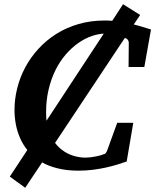

<svg xmlns="http://www.w3.org/2000/svg" viewBox="-20 -783 727 899"><path d="M655.8 -469.2H582L583 -581.1Q584 -586.9 579.8 -594.2Q575.7 -601.6 567.9 -604Q566.4 -604.5 564.5 -605.5L237.8 -113.8Q246.1 -103 255.4 -93.8Q282.2 -68.4 314.9 -56.6Q347.7 -44.9 379.9 -44.9Q390.6 -44.9 403.3 -46.4Q416 -47.9 427.7 -50.3Q439.5 -52.7 449 -55.2Q458.5 -57.6 462.9 -60.1Q470.7 -61 474.6 -65.9Q478.5 -70.8 481 -76.2L528.8 -208H604L573.2 -26.9Q554.2 -20 529.5 -12.5Q504.9 -4.9 476.1 1.5Q447.3 7.8 414.8 12Q382.3 16.1 347.2 16.1Q291 16.1 246.6 4.4Q207.5 -5.4 177.2 -22.5L98.1 96.2L25.9 43.9L107.9 -80.6Q87.9 -105.5 75.2 -133.8Q61 -165.5 54.4 -199.7Q47.9 -233.9 47.9 -268.1Q47.9 -319.3 60.8 -370.6Q73.7 -421.9 98.6 -468.3Q123.5 -514.6 160.2 -554.7Q196.8 -594.7 243.7 -624.3Q290.5 -653.8 347.7 -670.4Q404.8 -687 471.2 -687Q488.8 -687 505.4 -685.5L556.2 -763.2L636.2 -712.9L606.4 -668.5Q618.7 -665.5 630.4 -662.1Q657.2 -654.3 687 -645ZM411.1 -614.7Q377.9 -603.5 346.9 -581.8Q315.9 -560.1 288.3 -528.3Q260.7 -496.6 240.2 -455.6Q219.7 -414.6 207.8 -364.7Q195.8 -314.9 195.8 -256.8Q195.8 -236.3 197.8 -217.8L465.8 -625.5Q439 -624 411.1 -614.7Z"/></svg>

Font: Charis SIL Am
Style: Bold Italic
Weight: 700
Italic angle: -11°
Foundry: SIL International
Version: Version 5.000